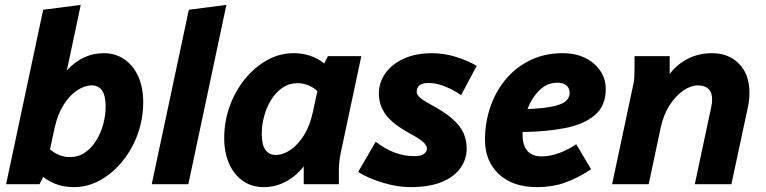

<svg xmlns="http://www.w3.org/2000/svg" viewBox="-20 -755 3138 787"><path d="M5 0 157 -715 311 -735 254 -466Q284 -500 322.5 -518.5Q361 -537 405 -537Q454 -537 490.5 -511.5Q527 -486 547 -441Q567 -396 567 -336Q567 -268 544.5 -205.5Q522 -143 482 -94Q442 -45 391 -16.5Q340 12 283 12Q210 12 157 -30L142 0ZM185 -143Q222 -111 267 -111Q301 -111 328 -129.5Q355 -148 374 -178.5Q393 -209 403 -245.5Q413 -282 413 -318Q413 -364 398 -384.5Q383 -405 356 -405Q327 -405 296 -384.5Q265 -364 240.5 -325Q216 -286 204 -231Z M602 0 754 -715 908 -735 752 0Z M899 -189Q899 -257 921.5 -319.5Q944 -382 984 -431Q1024 -480 1075 -508.5Q1126 -537 1183 -537Q1256 -537 1309 -495L1324 -525H1461L1376 -125Q1372 -104 1370.5 -87.5Q1369 -71 1369 -49V0H1225V-73Q1194 -33 1151.5 -10.5Q1109 12 1061 12Q1012 12 975.5 -13.5Q939 -39 919 -84.5Q899 -130 899 -189ZM1053 -207Q1053 -161 1068 -140.5Q1083 -120 1110 -120Q1140 -120 1170.5 -140.5Q1201 -161 1225.5 -200Q1250 -239 1262 -294L1281 -382Q1244 -414 1199 -414Q1165 -414 1138 -395.5Q1111 -377 1092 -346.5Q1073 -316 1063 -279.5Q1053 -243 1053 -207Z M1448 -50 1520 -174Q1596 -115 1678 -115Q1707 -115 1718.5 -124.5Q1730 -134 1730 -146Q1730 -157 1717 -170.5Q1704 -184 1665 -205Q1588 -247 1560.5 -286Q1533 -325 1533 -371Q1533 -417 1559.5 -454.5Q1586 -492 1635 -514.5Q1684 -537 1751 -537Q1801 -537 1850 -521.5Q1899 -506 1934 -485L1870 -365Q1842 -385 1805.5 -400Q1769 -415 1737 -415Q1712 -415 1700 -405.5Q1688 -396 1688 -380Q1688 -368 1699 -357Q1710 -346 1743 -328Q1801 -297 1833.5 -268.5Q1866 -240 1879.5 -210.5Q1893 -181 1893 -145Q1893 -104 1868.5 -68Q1844 -32 1793 -10Q1742 12 1662 12Q1610 12 1551 -5.5Q1492 -23 1448 -50Z M1968 -182Q1968 -253 1990 -317Q2012 -381 2053.5 -430.5Q2095 -480 2154 -508.5Q2213 -537 2286 -537Q2339 -537 2378.5 -517.5Q2418 -498 2440.5 -465Q2463 -432 2463 -390Q2463 -321 2418 -283Q2373 -245 2296 -230Q2219 -215 2122 -214Q2122 -210 2122 -205Q2122 -114 2200 -114Q2235 -114 2273 -128Q2311 -142 2342 -164L2403 -61Q2344 -23 2293.5 -5.5Q2243 12 2181 12Q2082 12 2025 -41Q1968 -94 1968 -182ZM2265 -416Q2222 -416 2190.5 -384.5Q2159 -353 2142 -308Q2214 -311 2251.5 -320Q2289 -329 2302 -343Q2315 -357 2315 -374Q2315 -394 2301.5 -405Q2288 -416 2265 -416Z M2489 0 2574 -400Q2579 -421 2580 -437.5Q2581 -454 2581 -476V-525H2725V-452Q2756 -492 2800 -514.5Q2844 -537 2899 -537Q2966 -537 3009 -494Q3052 -451 3052 -374Q3052 -344 3045 -313L2978 0H2828L2895 -315Q2897 -324 2898 -332Q2899 -340 2899 -347Q2899 -377 2883.5 -391Q2868 -405 2840 -405Q2813 -405 2782 -384.5Q2751 -364 2725.5 -325Q2700 -286 2688 -231L2639 0Z"/></svg>

Font: Radio Canada
Style: Bold Italic
Weight: 700
Italic angle: -12°
Designer: Charles Daoud, Etienne Aubert Bonn, Alexandre Saumier Demers, Jacques Le Bailly
Foundry: Radio-Canada
Version: Version 2.104; ttfautohint (v1.8.4.7-5d5b);gftools[0.9.28.de